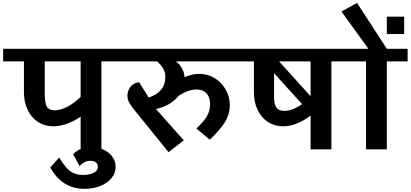

<svg xmlns="http://www.w3.org/2000/svg" viewBox="-42 -948 2608 1219"><path d="M734 -558H602V0H470V-207Q427 -178 382 -162Q337 -146 296 -146Q242 -146 199.5 -173.5Q157 -201 133.5 -250.5Q110 -300 110 -362V-558H-22V-638H734ZM470 -333V-558H242V-354Q242 -293 255.5 -270.5Q269 -248 304 -248Q343 -248 385.5 -270Q428 -292 470 -333Z M278 117V114L332 54H335Q371 114 403.5 138.5Q436 163 486 163Q520 163 549.5 150.5Q579 138 579 111Q579 93 566.5 83Q554 73 531 73Q512 73 496 81Q480 89 463 106L422 31Q468 -15 535 -15Q577 -15 613 1Q649 17 670.5 46Q692 75 692 111Q692 152 665 184Q638 216 593 233.5Q548 251 495 251Q353 251 278 117Z M1482 -558H1076Q1100 -539 1114 -513Q1128 -487 1130 -458Q1175 -479 1225 -479Q1276 -479 1320.5 -452Q1365 -425 1391 -379Q1417 -333 1417 -280Q1417 -224 1388 -175.5Q1359 -127 1290 -61L1205 -132Q1254 -178 1273 -212.5Q1292 -247 1292 -289Q1292 -331 1269 -355.5Q1246 -380 1206 -380Q1155 -380 1092 -340Q1068 -309 1030.5 -287Q993 -265 948 -256L1125 -57L1028 18L811 -250Q788 -278 777.5 -298Q767 -318 767 -339Q767 -375 789 -400Q811 -425 842 -425L902 -329Q952 -344 980 -377.5Q1008 -411 1008 -461Q1008 -488 995 -511Q982 -534 956 -558H690V-638H1482Z M2194 -558H2062V0H1930V-214Q1888 -182 1843 -164Q1798 -146 1755 -146Q1702 -146 1659.5 -173.5Q1617 -201 1593.5 -250.5Q1570 -300 1570 -362V-558H1438V-638H2194ZM1730 -558 1930 -337V-558ZM1763 -244Q1814 -244 1876 -287L1698 -483V-333Q1698 -287 1712.5 -265.5Q1727 -244 1763 -244Z M2546 -638V-558H2414V0H2282V-558H2150V-638H2297L2128 -872V-876L2222 -928H2226L2414 -638ZM2524 -732H2414V-842H2524Z"/></svg>

Font: AmikoBold
Style: Bold
Weight: 700
Designer: Pablo Impallari, Rodrigo Fuenzalida, Andres Torresi
Foundry: Impallari Type
Version: Version 1.000; ttfautohint (v1.3)